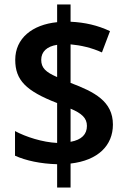

<svg xmlns="http://www.w3.org/2000/svg" viewBox="-20 -779 568 857"><path d="M235 -46V58H295V-49C418 -63 484 -130 484 -223C484 -327 401 -369 295 -409V-581C340 -577 389 -566 435 -545L471 -640C416 -666 359 -679 295 -682V-759H235V-680C124 -669 48 -608 48 -512C48 -421 96 -373 235 -319V-141C170 -144 95 -168 47 -194V-84C96 -62 161 -48 235 -46ZM235 -579V-435C184 -457 164 -476 164 -512C164 -548 189 -572 235 -579ZM295 -146V-294C345 -273 368 -252 368 -217C368 -180 345 -155 295 -146Z"/></svg>

Font: Noto Sans Kannada SemiCondensed SemiBold
Style: Regular
Weight: 600
Width: 4
Designer: Jelle Bosma - Monotype Design Team
Foundry: Monotype Imaging Inc.
Version: Version 2.005